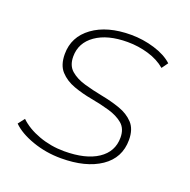

<svg xmlns="http://www.w3.org/2000/svg" viewBox="-100 -621 713 721"><g transform="rotate(20 256.5 -260.0)"><path d="M216 3Q156 3 102 -16Q48 -35 19 -64L39 -90Q69 -61 117 -43.5Q165 -26 218 -26Q304 -26 352 -58Q400 -90 400 -146Q400 -182 378 -200.5Q356 -219 321.5 -229Q287 -239 248 -246Q209 -253 174.5 -265.5Q140 -278 118 -302Q96 -326 96 -370Q96 -439 153.5 -481Q211 -523 306 -523Q354 -523 400 -509Q446 -495 473 -470L455 -445Q427 -469 386.5 -481Q346 -493 303 -493Q223 -493 176 -460Q129 -427 129 -372Q129 -336 151 -317Q173 -298 207.5 -288Q242 -278 281 -270.5Q320 -263 354.5 -251Q389 -239 411 -215.5Q433 -192 433 -149Q433 -77 374 -37Q315 3 216 3Z"/></g></svg>

Font: Montserrat ExtraLight
Style: Italic
Weight: 200
Italic angle: -11.3°
Designer: Julieta Ulanovsky
Foundry: Julieta Ulanovsky
Version: Version 9.000; ttfautohint (v1.8.4.7-5d5b)